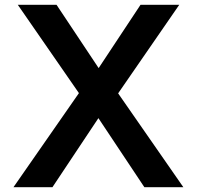

<svg xmlns="http://www.w3.org/2000/svg" viewBox="-20 -778 817 798"><path d="M580 0 389 -287 198 0H36L308 -391L54 -758H215L390 -495L564 -758H725L471 -390L742 0Z"/></svg>

Font: Biryani
Style: Bold
Weight: 700
Designer: Dan Reynolds and Mathieu Reguer
Foundry: Dan Reynolds and Mathieu Reguer
Version: Version 1.004; ttfautohint (v1.1) -l 5 -r 5 -G 72 -x 0 -D la